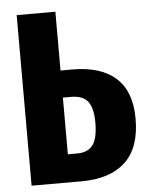

<svg xmlns="http://www.w3.org/2000/svg" viewBox="-51 -735 601 777"><g transform="rotate(-5 249.5 -346.5)"><path d="M251 -454.1Q366.7 -454.1 427.7 -399.2Q488.8 -344.2 488.8 -233.9Q488.8 -115.2 426.8 -57.6Q364.7 0 249 0H45.9V-692.9H203.1V-454.1ZM241.2 -113.8Q285.2 -113.8 305.2 -141.4Q325.2 -168.9 325.2 -231.9Q325.2 -290.5 304.7 -317.4Q284.2 -344.2 235.8 -344.2H203.1V-113.8Z"/></g></svg>

Font: Fira Sans Compressed
Style: Bold
Weight: 700
Width: 1
Designer: Carrois Corporate & Edenspiekermann AG
Foundry: Carrois Corporate GbR & Edenspiekermann AG
Version: Version 4.203;PS 004.203;hotconv 1.0.88;makeotf.lib2.5.64775